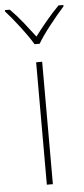

<svg xmlns="http://www.w3.org/2000/svg" viewBox="-78 -794 361 825"><g transform="rotate(-5 102.0 -381.5)"><path d="M116 0H90V-528H116ZM228 -763H207Q179 -735 150.5 -700.5Q122 -666 101 -638Q80 -666 52.5 -700.5Q25 -735 -3 -763H-24V-757Q4 -726 38 -681.5Q72 -637 90 -606H112Q130 -637 165 -681.5Q200 -726 228 -757Z"/></g></svg>

Font: Noto Sans UI Thin
Style: Regular
Weight: 250
Designer: Monotype Design Team
Foundry: Monotype Imaging Inc.
Version: Version 1.901